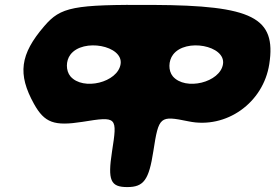

<svg xmlns="http://www.w3.org/2000/svg" viewBox="-20 -560 1119 780"><path d="M160 -454C61 -339 51 -259 118 -138C161 -61 200 -47 315 -65C457 -88 457 -86 435 56C417 173 429 200 497 200C564 200 585 171 603 54C625 -88 629 -91 746 -67C899 -35 1050 -142 1074 -300C1103 -489 1006 -538 602 -540C277 -542 227 -532 160 -454ZM470 -300C459 -225 317 -190 266 -250C247 -273 247 -313 266 -338C317 -406 481 -375 470 -300ZM886 -300C875 -225 733 -190 682 -250C663 -273 664 -313 683 -338C734 -406 897 -375 886 -300Z"/></svg>

Font: Hussar Skorodowane
Style: Ky
Weight: 700
Foundry: Cannot Into Space Fonts
Version: Version 0.892